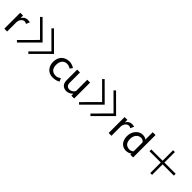

<svg xmlns="http://www.w3.org/2000/svg" viewBox="379 -2192 3717 3717"><g transform="rotate(45 2238.0 -333.5)"><path d="M241 -379C258 -379 275 -373 292 -361L324 -437C298 -442 278 -444 264 -444C208 -444 166 -418 138 -366V-436H61V0H138V-250C138 -313 181 -379 241 -379Z M424 17 775 -334 424 -684 389 -649 704 -334 389 -17ZM736 17 1087 -334 736 -684 701 -649 1017 -334 701 -17Z M1182 -214C1182 -90 1259 8 1388 8C1449 8 1501 -5 1542 -32L1512 -97C1477 -70 1442 -57 1407 -57C1317 -57 1264 -112 1264 -214C1264 -308 1311 -379 1401 -379C1435 -379 1485 -362 1501 -346L1540 -400C1516 -419 1451 -444 1408 -444C1269 -444 1182 -353 1182 -214Z M1896 -60V0H1973V-436H1896V-130C1883 -93 1835 -57 1784 -57C1726 -57 1696 -91 1696 -158V-436H1619V-150C1619 -49 1671 8 1767 8C1817 8 1880 -27 1896 -60Z M2124 17 2475 -334 2124 -684 2089 -649 2404 -334 2089 -17ZM2436 17 2787 -334 2436 -684 2401 -649 2717 -334 2401 -17Z M3097 -379C3114 -379 3131 -373 3148 -361L3180 -437C3154 -442 3134 -444 3120 -444C3064 -444 3022 -418 2994 -366V-436H2917V0H2994V-250C2994 -313 3037 -379 3097 -379Z M3393 8C3444 8 3483 -6 3510 -33V0H3587V-614H3510V-412C3487 -433 3453 -444 3408 -444C3354 -444 3307 -420 3268 -374C3229 -328 3210 -273 3210 -207C3210 -86 3277 8 3393 8ZM3434 -57C3338 -57 3291 -109 3291 -214C3291 -304 3343 -379 3430 -379C3464 -379 3490 -364 3510 -335V-93C3501 -77 3459 -57 3434 -57Z M4085 -309H4393V-359H4085V-646H4035V-359H3726V-309H4035V-21H4085Z"/></g></svg>

Font: linja pona
Style: Regular
Weight: 400
Foundry: jan Same & David A Roberts
Version: Version 4.9